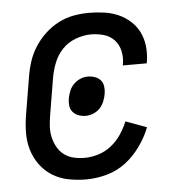

<svg xmlns="http://www.w3.org/2000/svg" viewBox="-44 -570 588 621"><g transform="rotate(-5 250.0 -260.0)"><path d="M212 8Q183 8 154.5 2.5Q126 -3 102.5 -17.5Q79 -32 62.5 -54.5Q46 -77 38 -104Q30 -131 30.5 -160.5Q31 -190 36 -219L56 -339Q60 -364 68 -388.5Q76 -413 90.5 -435.5Q105 -458 125 -476.5Q145 -495 168.5 -507Q192 -519 217 -523.5Q242 -528 267 -528Q292 -528 316.5 -524.5Q341 -521 362.5 -511.5Q384 -502 401.5 -486Q419 -470 429 -449Q439 -428 441.5 -403.5Q444 -379 440 -354L439 -349H361L362 -352Q366 -374 361.5 -395Q357 -416 343.5 -431Q330 -446 309.5 -452Q289 -458 268 -458Q243 -458 217.5 -448.5Q192 -439 174 -420Q156 -401 146.5 -376.5Q137 -352 133 -328L113 -208Q110 -190 109 -172Q108 -154 112 -137Q116 -120 124.5 -105Q133 -90 146.5 -80Q160 -70 177 -66Q194 -62 213 -62Q235 -62 257.5 -69Q280 -76 299 -91Q318 -106 331.5 -126Q345 -146 354 -168L422 -143Q410 -112 389 -82.5Q368 -53 340.5 -32Q313 -11 279 -1.5Q245 8 212 8ZM228 -197Q216 -197 205 -201Q194 -205 186.5 -213.5Q179 -222 177.5 -233.5Q176 -245 178 -257Q180 -269 185 -281.5Q190 -294 199.5 -303.5Q209 -313 221 -318Q233 -323 245 -323Q257 -323 268.5 -319Q280 -315 287 -306.5Q294 -298 295.5 -286.5Q297 -275 295 -263Q293 -251 288 -238.5Q283 -226 274 -216.5Q265 -207 252.5 -202Q240 -197 228 -197Z"/></g></svg>

Font: Iosevka Curly
Style: Italic
Weight: 400
Italic angle: -9°
Monospace: yes
Designer: Belleve Invis
Foundry: Belleve Invis
Version: Version 22.1.2; ttfautohint (v1.8.4)